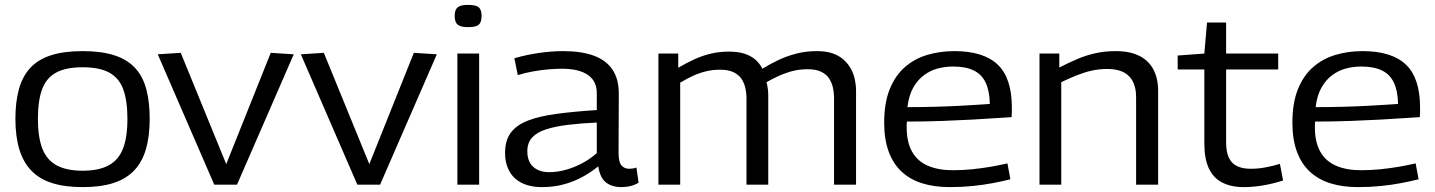

<svg xmlns="http://www.w3.org/2000/svg" viewBox="-20 -755 5866 785"><path d="M43 -269Q43 -339 57.5 -391Q72 -443 104 -477.5Q136 -512 188.5 -529Q241 -546 318 -546Q394 -546 447 -529Q500 -512 532 -477.5Q564 -443 578 -391Q592 -339 592 -269Q592 -197 576.5 -144.5Q561 -92 528 -57.5Q495 -23 443 -6.5Q391 10 318 10Q245 10 193 -6.5Q141 -23 108 -57.5Q75 -92 59 -144.5Q43 -197 43 -269ZM135 -269Q135 -193 153.5 -146.5Q172 -100 212.5 -78.5Q253 -57 318 -57Q383 -57 423.5 -78.5Q464 -100 482.5 -146.5Q501 -193 501 -269Q501 -343 484 -389.5Q467 -436 427 -458Q387 -480 318 -480Q249 -480 209 -458Q169 -436 152 -389.5Q135 -343 135 -269Z M856 0 625 -533 719 -539 905 -84 1087 -539 1181 -533 949 0Z M1441 0 1210 -533 1304 -539 1490 -84 1672 -539 1766 -533 1534 0Z M1894 -644Q1864 -644 1851.5 -654Q1839 -664 1839 -690Q1839 -715 1851 -725Q1863 -735 1894 -735Q1926 -735 1937.5 -725Q1949 -715 1949 -690Q1949 -664 1937.5 -654Q1926 -644 1894 -644ZM1850 0V-536H1939V0Z M2045 -130Q2045 -181 2068.5 -212.5Q2092 -244 2138.5 -262Q2185 -280 2255.5 -289.5Q2326 -299 2420 -305V-372Q2421 -422 2384.5 -448Q2348 -474 2277 -474Q2253 -474 2223.5 -471.5Q2194 -469 2162 -463.5Q2130 -458 2097 -448L2083 -517Q2132 -531 2183.5 -538.5Q2235 -546 2282 -546Q2357 -546 2407.5 -527.5Q2458 -509 2484 -470.5Q2510 -432 2510 -373L2509 -132Q2509 -92 2521 -78.5Q2533 -65 2552 -65Q2559 -65 2566.5 -66Q2574 -67 2582 -70L2591 -8Q2576 1 2558.5 5.5Q2541 10 2522 10Q2481 10 2457 -9.5Q2433 -29 2426 -75Q2398 -52 2363 -32.5Q2328 -13 2286 -1.5Q2244 10 2195 10Q2162 10 2134.5 1.5Q2107 -7 2087 -24.5Q2067 -42 2056 -68.5Q2045 -95 2045 -130ZM2136 -137Q2136 -94 2160.5 -72.5Q2185 -51 2226 -51Q2258 -51 2292.5 -60.5Q2327 -70 2360 -87.5Q2393 -105 2420 -129V-254Q2354 -251 2301.5 -244.5Q2249 -238 2212 -226Q2175 -214 2155.5 -192.5Q2136 -171 2136 -137Z M2672 0V-536H2753V-478Q2787 -498 2820 -513Q2853 -528 2887.5 -536Q2922 -544 2961 -544Q2998 -544 3024 -535.5Q3050 -527 3068 -511.5Q3086 -496 3097 -474Q3128 -493 3161.5 -509Q3195 -525 3234.5 -535.5Q3274 -546 3320 -546Q3357 -546 3383.5 -537Q3410 -528 3428.5 -511.5Q3447 -495 3458.5 -474.5Q3470 -454 3475 -430.5Q3480 -407 3480 -384V0H3390V-358Q3390 -376 3385.5 -396.5Q3381 -417 3370 -434Q3359 -451 3337.5 -461.5Q3316 -472 3282 -472Q3247 -472 3216.5 -463.5Q3186 -455 3160.5 -443Q3135 -431 3114 -419Q3118 -404 3119.5 -390Q3121 -376 3121 -363V0H3032V-356Q3032 -375 3027.5 -395Q3023 -415 3012 -432Q3001 -449 2979.5 -459.5Q2958 -470 2924 -470Q2894 -470 2867 -463.5Q2840 -457 2814.5 -445.5Q2789 -434 2761 -417V0Z M3863 10Q3800 10 3750.5 -5.5Q3701 -21 3666.5 -53Q3632 -85 3613.5 -135Q3595 -185 3595 -253Q3595 -334 3617.5 -390Q3640 -446 3679.5 -480.5Q3719 -515 3771 -530.5Q3823 -546 3882 -546Q4001 -546 4059 -491Q4117 -436 4117 -315Q4117 -308 4117 -297.5Q4117 -287 4116 -276Q4093 -275 4051.5 -272Q4010 -269 3954.5 -266Q3899 -263 3831.5 -260.5Q3764 -258 3688 -258Q3687 -252 3687 -246.5Q3687 -241 3687 -235Q3687 -173 3709.5 -134Q3732 -95 3774.5 -77Q3817 -59 3876 -59Q3915 -59 3955 -63Q3995 -67 4032 -73.5Q4069 -80 4099 -87L4111 -22Q4079 -14 4040 -6.5Q4001 1 3956.5 5.5Q3912 10 3863 10ZM3690 -317Q3750 -317 3804.5 -318.5Q3859 -320 3904.5 -322.5Q3950 -325 3981.5 -327Q4013 -329 4027 -330Q4026 -383 4010 -417Q3994 -451 3961 -467Q3928 -483 3877 -483Q3846 -483 3816 -475.5Q3786 -468 3759.5 -449Q3733 -430 3714.5 -398Q3696 -366 3690 -317Z M4230 0V-536H4311V-479Q4352 -500 4388 -515Q4424 -530 4461.5 -538Q4499 -546 4542 -546Q4599 -546 4637.5 -527Q4676 -508 4695.5 -471.5Q4715 -435 4715 -384V0H4625V-358Q4625 -414 4596 -443.5Q4567 -473 4507 -473Q4473 -473 4442.5 -466Q4412 -459 4382 -447Q4352 -435 4319 -419V0Z M5066 10Q5013 10 4976.5 -9Q4940 -28 4922 -67.5Q4904 -107 4904 -168V-471H4795V-528L4904 -536L4915 -663H4993V-536H5206V-471H4993V-173Q4993 -117 5017 -91Q5041 -65 5094 -65Q5124 -65 5153.5 -70.5Q5183 -76 5213 -85L5226 -17Q5182 -3 5141.5 3.5Q5101 10 5066 10Z M5532 10Q5469 10 5419.5 -5.5Q5370 -21 5335.5 -53Q5301 -85 5282.5 -135Q5264 -185 5264 -253Q5264 -334 5286.5 -390Q5309 -446 5348.5 -480.5Q5388 -515 5440 -530.5Q5492 -546 5551 -546Q5670 -546 5728 -491Q5786 -436 5786 -315Q5786 -308 5786 -297.5Q5786 -287 5785 -276Q5762 -275 5720.5 -272Q5679 -269 5623.5 -266Q5568 -263 5500.5 -260.5Q5433 -258 5357 -258Q5356 -252 5356 -246.5Q5356 -241 5356 -235Q5356 -173 5378.5 -134Q5401 -95 5443.5 -77Q5486 -59 5545 -59Q5584 -59 5624 -63Q5664 -67 5701 -73.5Q5738 -80 5768 -87L5780 -22Q5748 -14 5709 -6.5Q5670 1 5625.5 5.5Q5581 10 5532 10ZM5359 -317Q5419 -317 5473.5 -318.5Q5528 -320 5573.5 -322.5Q5619 -325 5650.5 -327Q5682 -329 5696 -330Q5695 -383 5679 -417Q5663 -451 5630 -467Q5597 -483 5546 -483Q5515 -483 5485 -475.5Q5455 -468 5428.5 -449Q5402 -430 5383.5 -398Q5365 -366 5359 -317Z"/></svg>

Font: Georama SemiExpanded
Style: Regular
Weight: 400
Width: 6
Designer: Jean-Baptiste Levee
Foundry: Production Type
Version: Version 1.001